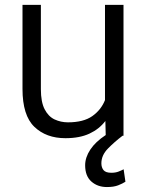

<svg xmlns="http://www.w3.org/2000/svg" viewBox="-20 -548 590 775"><path d="M486.3 185.5Q475.1 192.9 457 200Q439 207 411.6 207Q374 207 348.9 184.8Q323.7 162.6 323.7 119.1Q323.7 87.4 344.5 55.9Q365.2 24.4 406.7 -2.9L405.3 -59.6Q380.4 -26.9 340.8 -8.5Q301.3 9.8 244.1 9.8Q166.5 9.8 118.7 -36.1Q70.8 -82 70.8 -189V-528.3H145V-188Q145 -136.2 160.2 -106.9Q175.3 -77.6 200.4 -65.9Q225.6 -54.2 254.4 -54.2Q316.9 -54.2 352.5 -79.3Q388.2 -104.5 403.8 -144V-528.3H478.5V0H474.6Q442.4 24.4 415.8 51.5Q389.2 78.6 389.2 111.3Q389.2 127.9 397.9 138.7Q406.7 149.4 429.2 149.4Q446.3 149.4 458.7 144.5Q471.2 139.6 479 135.3Z"/></svg>

Font: Vazirmatn RD Light
Style: Regular
Weight: 300
Designer: Saber Rastikerdar
Foundry: Saber Rastikerdar
Version: Version 32.102